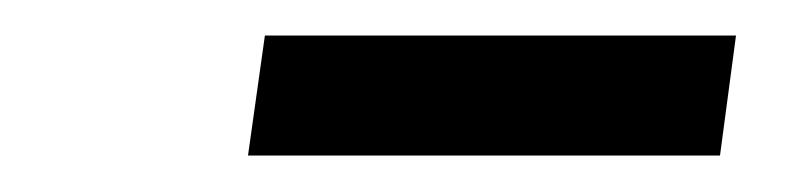

<svg xmlns="http://www.w3.org/2000/svg" viewBox="-20 -680 451 108"><path d="M129 -660H394L385 -592.5H119.5Z"/></svg>

Font: Merriweather 144pt Medium
Style: Italic
Weight: 500
Italic angle: -7.8°
Version: Version 2.101